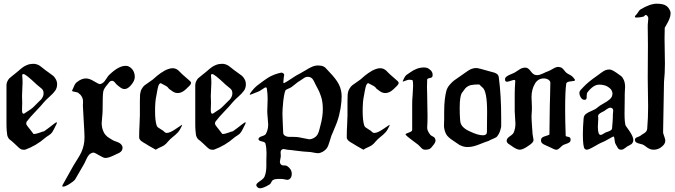

<svg xmlns="http://www.w3.org/2000/svg" viewBox="-20 -800 3608 1026"><path d="M111.3 -194.3Q118.2 -199.2 128.9 -206.1Q139.6 -212.9 144.5 -216.3Q149.4 -219.7 156.7 -226.1Q164.1 -232.4 170.9 -240.2Q175.8 -246.1 185.1 -254.4Q194.3 -262.7 199.2 -268.1Q204.1 -273.4 208.5 -282.2Q212.9 -291 212.9 -300.8Q212.9 -312.5 209 -318.8Q205.1 -325.2 193.4 -334Q181.6 -342.8 176.8 -347.7Q117.2 -404.3 105.5 -404.3Q98.6 -404.3 98.6 -396.5Q98.6 -395.5 99.1 -390.6Q99.6 -385.7 100.1 -377.4Q100.6 -369.1 100.6 -358.4Q100.6 -345.7 99.1 -322.3Q97.7 -298.8 97.7 -286.1Q97.7 -267.6 98.6 -257.8V-249Q98.6 -243.2 98.1 -230Q97.7 -216.8 97.7 -211.9Q97.7 -192.4 105.5 -192.4Q109.4 -192.4 111.3 -194.3ZM215.8 -254.9Q200.2 -235.4 169.9 -204.1Q139.6 -172.9 123 -150.4Q120.1 -146.5 120.1 -140.6Q120.1 -135.7 123.5 -130.4Q127 -125 132.3 -118.7Q137.7 -112.3 140.6 -108.4Q142.6 -105.5 159.2 -84Q173.8 -84 191.4 -90.8Q209 -97.7 215.8 -98.6Q223.6 -103.5 239.3 -115.7Q254.9 -127.9 267.1 -137.2Q279.3 -146.5 282.2 -146.5Q284.2 -146.5 284.2 -143.6L282.2 -137.7Q266.6 -105.5 259.8 -94.7Q252.9 -84 240.7 -76.7Q228.5 -69.3 221.7 -63.5Q173.8 -21.5 114.3 0H103.5Q94.7 0 87.4 -5.4Q80.1 -10.7 69.3 -21.5Q58.6 -32.2 53.7 -36.1Q48.8 -41 41 -47.4Q33.2 -53.7 30.8 -55.2Q28.3 -56.6 23.9 -64.5Q19.5 -72.3 18.6 -78.6Q17.6 -85 16.1 -100.6Q14.6 -116.2 14.6 -135.3Q14.6 -154.3 14.6 -185.5V-344.7Q14.6 -356.4 20 -366.7Q25.4 -377 30.3 -381.8Q35.2 -386.7 48.8 -397Q62.5 -407.2 66.4 -411.1Q69.3 -413.1 77.6 -420.4Q85.9 -427.7 88.4 -429.7Q90.8 -431.6 98.1 -437.5Q105.5 -443.4 109.4 -445.3Q113.3 -447.3 120.1 -450.7Q127 -454.1 132.3 -455.6Q137.7 -457 144.5 -458Q151.4 -459 159.2 -459Q168.9 -459 178.2 -455.6Q187.5 -452.1 192.4 -448.7Q197.3 -445.3 207 -437.5Q216.8 -429.7 221.7 -425.8Q226.6 -421.9 242.2 -411.1Q257.8 -400.4 264.6 -394.5Q271.5 -388.7 278.3 -376.5Q285.2 -364.3 285.2 -349.6Q285.2 -330.1 274.9 -315.4Q264.6 -300.8 245.1 -283.7Q225.6 -266.6 215.8 -254.9Z M314.5 188.5 373 84Q379.9 72.3 393.6 50.8Q407.2 29.3 414.6 13.7Q421.9 -2 426.8 -22.5Q431.6 -41 431.6 -66.4Q431.6 -85.9 427.2 -157.7Q422.9 -229.5 422.9 -235.4Q422.9 -238.3 423.3 -245.6Q423.8 -252.9 423.8 -256.8Q423.8 -285.2 398.4 -303.7Q394.5 -306.6 385.7 -308.1Q377 -309.6 371.1 -311Q365.2 -312.5 365.2 -315.4Q365.2 -317.4 366.2 -318.4Q370.1 -325.2 373 -333Q376 -340.8 377.9 -344.7Q379.9 -348.6 383.3 -353.5Q386.7 -358.4 392.6 -362.3Q416 -380.9 439.5 -380.9Q458 -380.9 482.4 -365.7Q506.8 -350.6 514.6 -350.6Q515.6 -350.6 516.6 -351.1Q517.6 -351.6 518.6 -351.6Q533.2 -355.5 545.9 -376Q558.6 -396.5 566.4 -402.3Q614.3 -448.2 651.4 -448.2Q662.1 -448.2 668.9 -444.3Q697.3 -428.7 700.2 -393.6V-388.7Q700.2 -368.2 680.7 -345.7Q663.1 -324.2 645.5 -324.2Q638.7 -324.2 632.3 -327.1Q626 -330.1 617.2 -336.9Q608.4 -343.8 606.4 -345.7Q602.5 -348.6 594.7 -358.4Q586.9 -368.2 579.1 -368.2Q573.2 -368.2 569.3 -365.7Q565.4 -363.3 559.6 -355.5Q553.7 -347.7 552.7 -346.7Q535.2 -327.1 531.7 -310.1Q528.3 -293 528.3 -210Q528.3 -196.3 525.9 -173.8Q523.4 -151.4 523.4 -141.6Q523.4 -116.2 534.2 -93.8Q538.1 -85.9 543.5 -79.6Q548.8 -73.2 553.2 -69.8Q557.6 -66.4 566.9 -60.5Q576.2 -54.7 581.1 -51.8Q586.9 -47.9 604.5 -42Q622.1 -36.1 628.9 -26.4Q638.7 -13.7 632.8 0Q630.9 5.9 626 10.3Q621.1 14.6 617.7 16.6Q614.3 18.6 606 22Q597.7 25.4 594.7 27.3Q561.5 43.9 545.9 43.9H541Q531.2 43 508.8 29.3Q486.3 15.6 479.5 15.6H476.6Q461.9 19.5 454.1 29.3Q446.3 39.1 438.5 57.1Q430.7 75.2 424.8 84Q416 97.7 403.3 121.1Q390.6 144.5 381.8 158.2Q373 169.9 350.6 183.6Q328.1 197.3 317.4 197.3Q312.5 197.3 312.5 194.3Q312.5 192.4 314.5 188.5Z M953.1 -133.8Q953.1 -131.8 951.2 -126Q941.4 -104.5 930.2 -92.3Q918.9 -80.1 903.8 -68.4Q888.7 -56.6 878.9 -44.9Q866.2 -29.3 856.9 -23.4Q847.7 -17.6 835.9 -12.7Q824.2 -7.8 812.5 0Q771.5 -22.5 758.8 -31.2Q754.9 -33.2 747.1 -38.1Q739.3 -43 735.4 -45.9Q731.4 -48.8 727.5 -54.2Q723.6 -59.6 723.6 -66.4Q723.6 -102.5 725.6 -132.8Q727.5 -163.1 727.5 -183.6V-203.1V-260.7Q727.5 -285.2 728.5 -295.9Q730.5 -313.5 737.8 -325.7Q745.1 -337.9 752.4 -343.8Q759.8 -349.6 774.4 -359.4Q789.1 -369.1 797.9 -376Q798.8 -377 806.6 -383.8Q814.5 -390.6 820.8 -396Q827.1 -401.4 838.4 -409.2Q849.6 -417 859.4 -422.4Q869.1 -427.7 880.9 -431.6Q892.6 -435.5 902.3 -435.5Q913.1 -435.5 920.9 -431.6Q928.7 -427.7 934.1 -422.9Q939.5 -418 945.8 -411.1Q952.1 -404.3 957 -400.4L996.1 -366.2Q1001 -361.3 1001 -357.4Q1001 -353.5 998 -348.6Q995.1 -343.8 991.7 -340.8Q988.3 -337.9 982.4 -332Q976.6 -326.2 974.6 -324.2Q952.1 -302.7 929.7 -302.7Q918.9 -302.7 910.2 -307.1Q901.4 -311.5 893.6 -317.9Q885.7 -324.2 884.8 -324.2Q881.8 -326.2 877.4 -332.5Q873 -338.9 842.8 -353.5L838.9 -355.5Q835 -355.5 831.5 -351.1Q828.1 -346.7 825.7 -338.9Q823.2 -331.1 821.8 -323.2Q820.3 -315.4 818.4 -304.7Q816.4 -293.9 815.4 -288.1Q808.6 -258.8 808.6 -206.1Q808.6 -157.2 816.4 -131.8Q818.4 -124 823.7 -119.6Q829.1 -115.2 838.4 -109.9Q847.7 -104.5 851.6 -101.6Q853.5 -99.6 857.4 -96.2Q861.3 -92.8 863.8 -91.3Q866.2 -89.8 870.1 -89.8H872.1Q888.7 -89.8 920.4 -111.8Q952.1 -133.8 953.1 -133.8Z M1120.1 -194.3Q1127 -199.2 1137.7 -206.1Q1148.4 -212.9 1153.3 -216.3Q1158.2 -219.7 1165.5 -226.1Q1172.9 -232.4 1179.7 -240.2Q1184.6 -246.1 1193.8 -254.4Q1203.1 -262.7 1208 -268.1Q1212.9 -273.4 1217.3 -282.2Q1221.7 -291 1221.7 -300.8Q1221.7 -312.5 1217.8 -318.8Q1213.9 -325.2 1202.1 -334Q1190.4 -342.8 1185.5 -347.7Q1126 -404.3 1114.3 -404.3Q1107.4 -404.3 1107.4 -396.5Q1107.4 -395.5 1107.9 -390.6Q1108.4 -385.7 1108.9 -377.4Q1109.4 -369.1 1109.4 -358.4Q1109.4 -345.7 1107.9 -322.3Q1106.4 -298.8 1106.4 -286.1Q1106.4 -267.6 1107.4 -257.8V-249Q1107.4 -243.2 1106.9 -230Q1106.4 -216.8 1106.4 -211.9Q1106.4 -192.4 1114.3 -192.4Q1118.2 -192.4 1120.1 -194.3ZM1224.6 -254.9Q1209 -235.4 1178.7 -204.1Q1148.4 -172.9 1131.8 -150.4Q1128.9 -146.5 1128.9 -140.6Q1128.9 -135.7 1132.3 -130.4Q1135.7 -125 1141.1 -118.7Q1146.5 -112.3 1149.4 -108.4Q1151.4 -105.5 1168 -84Q1182.6 -84 1200.2 -90.8Q1217.8 -97.7 1224.6 -98.6Q1232.4 -103.5 1248 -115.7Q1263.7 -127.9 1275.9 -137.2Q1288.1 -146.5 1291 -146.5Q1293 -146.5 1293 -143.6L1291 -137.7Q1275.4 -105.5 1268.6 -94.7Q1261.7 -84 1249.5 -76.7Q1237.3 -69.3 1230.5 -63.5Q1182.6 -21.5 1123 0H1112.3Q1103.5 0 1096.2 -5.4Q1088.9 -10.7 1078.1 -21.5Q1067.4 -32.2 1062.5 -36.1Q1057.6 -41 1049.8 -47.4Q1042 -53.7 1039.6 -55.2Q1037.1 -56.6 1032.7 -64.5Q1028.3 -72.3 1027.3 -78.6Q1026.4 -85 1024.9 -100.6Q1023.4 -116.2 1023.4 -135.3Q1023.4 -154.3 1023.4 -185.5V-344.7Q1023.4 -356.4 1028.8 -366.7Q1034.2 -377 1039.1 -381.8Q1043.9 -386.7 1057.6 -397Q1071.3 -407.2 1075.2 -411.1Q1078.1 -413.1 1086.4 -420.4Q1094.7 -427.7 1097.2 -429.7Q1099.6 -431.6 1106.9 -437.5Q1114.3 -443.4 1118.2 -445.3Q1122.1 -447.3 1128.9 -450.7Q1135.7 -454.1 1141.1 -455.6Q1146.5 -457 1153.3 -458Q1160.2 -459 1168 -459Q1177.7 -459 1187 -455.6Q1196.3 -452.1 1201.2 -448.7Q1206.1 -445.3 1215.8 -437.5Q1225.6 -429.7 1230.5 -425.8Q1235.4 -421.9 1251 -411.1Q1266.6 -400.4 1273.4 -394.5Q1280.3 -388.7 1287.1 -376.5Q1293.9 -364.3 1293.9 -349.6Q1293.9 -330.1 1283.7 -315.4Q1273.4 -300.8 1253.9 -283.7Q1234.4 -266.6 1224.6 -254.9Z M1493.2 -92.8Q1493.2 -81.1 1502 -75.2Q1510.7 -69.3 1522 -68.8Q1533.2 -68.4 1550.3 -68.4Q1567.4 -68.4 1577.1 -66.4Q1630.9 -55.7 1631.8 -55.7Q1645.5 -55.7 1658.2 -63.5Q1665 -67.4 1669.9 -72.3Q1674.8 -77.1 1678.2 -84Q1681.6 -90.8 1683.1 -95.2Q1684.6 -99.6 1687.5 -110.4Q1690.4 -121.1 1691.4 -126Q1705.1 -174.8 1705.1 -216.8Q1705.1 -236.3 1702.6 -253.9Q1700.2 -271.5 1694.8 -286.6Q1689.5 -301.8 1685.5 -311Q1681.6 -320.3 1674.8 -332Q1668 -343.8 1667 -346.7Q1666 -347.7 1663.1 -354.5Q1660.2 -361.3 1658.2 -365.2Q1656.2 -369.1 1652.3 -375Q1648.4 -380.9 1643.1 -384.3Q1637.7 -387.7 1631.8 -388.7Q1628.9 -389.6 1624 -389.6Q1618.2 -389.6 1612.3 -387.2Q1606.4 -384.8 1598.6 -378.9Q1590.8 -373 1586.9 -371.1Q1578.1 -366.2 1570.3 -360.4Q1562.5 -354.5 1553.7 -347.2Q1544.9 -339.8 1538.1 -335Q1531.2 -330.1 1519.5 -325.7Q1507.8 -321.3 1504.9 -315.9Q1502 -310.5 1497.6 -287.6Q1493.2 -264.6 1490.2 -217.8Q1490.2 -212.9 1489.7 -204.1Q1489.3 -195.3 1489.3 -191.4Q1489.3 -170.9 1491.2 -138.2Q1493.2 -105.5 1493.2 -92.8ZM1315.4 -293.9Q1313.5 -293.9 1315.4 -298.8Q1336.9 -332 1367.2 -352.5Q1371.1 -355.5 1380.9 -362.8Q1390.6 -370.1 1394.5 -372.6Q1398.4 -375 1406.7 -380.9Q1415 -386.7 1419.9 -389.2Q1424.8 -391.6 1432.6 -395.5Q1440.4 -399.4 1447.8 -401.9Q1455.1 -404.3 1463.9 -407.2Q1481.4 -412.1 1483.4 -412.1Q1488.3 -412.1 1495.1 -407.2Q1498 -405.3 1498.5 -402.3Q1499 -399.4 1497.6 -394Q1496.1 -388.7 1496.1 -383.8Q1496.1 -379.9 1495.1 -372.1Q1494.1 -364.3 1494.1 -361.3Q1494.1 -355.5 1496.1 -355.5Q1498 -355.5 1499 -356.4Q1514.6 -364.3 1539.6 -381.3Q1564.5 -398.4 1583 -407.2Q1594.7 -413.1 1614.3 -425.3Q1633.8 -437.5 1648.9 -443.8Q1664.1 -450.2 1680.7 -450.2Q1682.6 -450.2 1686 -449.7Q1689.5 -449.2 1691.4 -449.2Q1699.2 -449.2 1706.5 -445.8Q1713.9 -442.4 1717.8 -439Q1721.7 -435.5 1729 -427.2Q1736.3 -418.9 1739.3 -416Q1776.4 -377.9 1791 -348.6Q1805.7 -319.3 1805.7 -284.2Q1805.7 -257.8 1799.8 -220.7Q1797.9 -210 1795.4 -199.7Q1793 -189.5 1791.5 -181.6Q1790 -173.8 1786.1 -163.1Q1782.2 -152.3 1780.8 -147Q1779.3 -141.6 1773.9 -129.4Q1768.6 -117.2 1767.1 -113.3Q1765.6 -109.4 1759.3 -94.2Q1752.9 -79.1 1751 -75.2Q1748 -67.4 1741.2 -43.5Q1734.4 -19.5 1726.6 -8.3Q1718.8 2.9 1703.1 11.7Q1690.4 18.6 1678.7 18.6Q1670.9 18.6 1654.3 15.1Q1637.7 11.7 1628.9 11.7Q1603.5 10.7 1567.4 5.9Q1531.2 1 1514.6 0Q1511.7 0 1504.9 -2Q1498 -3.9 1493.7 -3.4Q1489.3 -2.9 1485.4 0Q1479.5 4.9 1479.5 14.6Q1479.5 17.6 1480 23.9Q1480.5 30.3 1480.5 33.2Q1480.5 39.1 1478 49.8Q1475.6 60.5 1475.6 64.5Q1475.6 72.3 1480.5 78.1Q1485.4 84 1496.1 84H1498Q1508.8 84 1513.7 86.9Q1539.1 103.5 1539.1 128.9Q1539.1 147.5 1528.3 156.2Q1521.5 161.1 1515.6 161.1Q1511.7 161.1 1501.5 158.7Q1491.2 156.2 1485.4 156.2H1483.4H1475.6H1463.9Q1449.2 156.2 1438.5 162.1Q1433.6 165 1429.7 173.8Q1425.8 182.6 1420.9 185.5Q1386.7 206.1 1370.1 206.1Q1358.4 206.1 1351.6 195.3Q1349.6 192.4 1349.6 188.5Q1349.6 180.7 1369.6 167.5Q1389.6 154.3 1393.6 143.6Q1403.3 120.1 1403.3 87.9V70.3V56.6Q1403.3 49.8 1403.8 37.1Q1404.3 24.4 1404.3 18.6Q1404.3 -9.8 1398.4 -33.2Q1396.5 -41 1378.9 -44.4Q1361.3 -47.9 1361.3 -56.6Q1361.3 -66.4 1378.9 -71.8Q1396.5 -77.1 1400.4 -84Q1413.1 -106.4 1413.1 -134.8Q1413.1 -145.5 1410.6 -168.9Q1408.2 -192.4 1408.2 -207Q1408.2 -212.9 1409.2 -237.8Q1410.2 -262.7 1410.2 -272.5Q1410.2 -297.9 1406.2 -326.2Q1405.3 -333 1400.4 -333Q1395.5 -333 1380.4 -322.3Q1365.2 -311.5 1358.4 -309.6Q1354.5 -308.6 1344.2 -304.2Q1334 -299.8 1326.2 -296.9Q1318.4 -293.9 1315.4 -293.9Z M2062.5 -133.8Q2062.5 -131.8 2060.5 -126Q2050.8 -104.5 2039.6 -92.3Q2028.3 -80.1 2013.2 -68.4Q1998 -56.6 1988.3 -44.9Q1975.6 -29.3 1966.3 -23.4Q1957 -17.6 1945.3 -12.7Q1933.6 -7.8 1921.9 0Q1880.9 -22.5 1868.2 -31.2Q1864.3 -33.2 1856.4 -38.1Q1848.6 -43 1844.7 -45.9Q1840.8 -48.8 1836.9 -54.2Q1833 -59.6 1833 -66.4Q1833 -102.5 1835 -132.8Q1836.9 -163.1 1836.9 -183.6V-203.1V-260.7Q1836.9 -285.2 1837.9 -295.9Q1839.8 -313.5 1847.2 -325.7Q1854.5 -337.9 1861.8 -343.8Q1869.1 -349.6 1883.8 -359.4Q1898.4 -369.1 1907.2 -376Q1908.2 -377 1916 -383.8Q1923.8 -390.6 1930.2 -396Q1936.5 -401.4 1947.8 -409.2Q1959 -417 1968.8 -422.4Q1978.5 -427.7 1990.2 -431.6Q2002 -435.5 2011.7 -435.5Q2022.5 -435.5 2030.3 -431.6Q2038.1 -427.7 2043.5 -422.9Q2048.8 -418 2055.2 -411.1Q2061.5 -404.3 2066.4 -400.4L2105.5 -366.2Q2110.4 -361.3 2110.4 -357.4Q2110.4 -353.5 2107.4 -348.6Q2104.5 -343.8 2101.1 -340.8Q2097.7 -337.9 2091.8 -332Q2085.9 -326.2 2084 -324.2Q2061.5 -302.7 2039.1 -302.7Q2028.3 -302.7 2019.5 -307.1Q2010.7 -311.5 2002.9 -317.9Q1995.1 -324.2 1994.1 -324.2Q1991.2 -326.2 1986.8 -332.5Q1982.4 -338.9 1952.1 -353.5L1948.2 -355.5Q1944.3 -355.5 1940.9 -351.1Q1937.5 -346.7 1935.1 -338.9Q1932.6 -331.1 1931.2 -323.2Q1929.7 -315.4 1927.7 -304.7Q1925.8 -293.9 1924.8 -288.1Q1918 -258.8 1918 -206.1Q1918 -157.2 1925.8 -131.8Q1927.7 -124 1933.1 -119.6Q1938.5 -115.2 1947.8 -109.9Q1957 -104.5 1960.9 -101.6Q1962.9 -99.6 1966.8 -96.2Q1970.7 -92.8 1973.1 -91.3Q1975.6 -89.8 1979.5 -89.8H1981.4Q1998 -89.8 2029.8 -111.8Q2061.5 -133.8 2062.5 -133.8Z M2166 -374Q2160.2 -374 2147.9 -369.1Q2135.7 -364.3 2133.8 -364.3Q2131.8 -364.3 2131.8 -365.2Q2131.8 -367.2 2132.8 -368.2Q2140.6 -385.7 2145.5 -392.6Q2150.4 -399.4 2159.7 -404.8Q2168.9 -410.2 2171.9 -413.1Q2208 -439.5 2245.1 -439.5Q2262.7 -439.5 2272.5 -431.6Q2292 -418.9 2292 -400.4Q2292 -395.5 2290 -389.6Q2288.1 -384.8 2275.9 -382.8Q2263.7 -380.9 2262.7 -375Q2261.7 -355.5 2261.7 -334Q2261.7 -326.2 2262.2 -315.9Q2262.7 -305.7 2262.7 -293.9Q2262.7 -270.5 2263.7 -232.9Q2264.6 -195.3 2264.6 -178.7Q2264.6 -162.1 2264.2 -148.4Q2263.7 -134.8 2263.2 -127Q2262.7 -119.1 2262.7 -117.2Q2262.7 -101.6 2278.3 -81.1Q2281.2 -76.2 2292 -71.3Q2302.7 -66.4 2304.7 -59.6Q2307.6 -50.8 2307.6 -49.8Q2307.6 -38.1 2293 -21.5Q2292 -20.5 2288.6 -16.1Q2285.2 -11.7 2284.2 -10.7Q2283.2 -9.8 2280.3 -7.3Q2277.3 -4.9 2275.4 -3.9Q2273.4 -2.9 2269.5 -2Q2265.6 -1 2261.2 -0.5Q2256.8 0 2251 0Q2243.2 0 2237.8 -3.9Q2232.4 -7.8 2226.1 -15.1Q2219.7 -22.5 2214.8 -26.4Q2156.2 -69.3 2149.4 -78.1Q2147.5 -80.1 2147.5 -82Q2147.5 -85.9 2165 -91.8Q2182.6 -97.7 2182.6 -105.5V-198.2V-246.1Q2182.6 -264.6 2185.1 -294.9Q2187.5 -325.2 2187.5 -338.9Q2187.5 -359.4 2185.5 -369.1Q2184.6 -374 2166 -374Z M2505.9 -346.7Q2492.2 -345.7 2481.9 -339.8Q2471.7 -334 2466.3 -327.6Q2460.9 -321.3 2449.2 -304.7Q2436.5 -288.1 2436.5 -222.7Q2436.5 -207 2437 -190.4Q2437.5 -173.8 2438.5 -163.1L2439.5 -152.3Q2442.4 -118.2 2493.2 -96.7Q2534.2 -77.1 2560.5 -77.1Q2582 -77.1 2582 -94.7Q2582 -113.3 2582.5 -149.9Q2583 -186.5 2583 -203.1Q2583 -316.4 2556.6 -334Q2552.7 -336.9 2550.3 -339.4Q2547.9 -341.8 2546.9 -343.3Q2545.9 -344.7 2544.4 -346.2Q2543 -347.7 2541 -348.1Q2539.1 -348.6 2535.2 -348.6Q2520.5 -348.6 2505.9 -346.7ZM2476.6 -418.9Q2500 -436.5 2525.4 -436.5Q2536.1 -436.5 2595.7 -418.9Q2598.6 -418 2608.4 -415.5Q2618.2 -413.1 2622.6 -411.6Q2627 -410.2 2632.8 -406.7Q2638.7 -403.3 2641.6 -398.4Q2644.5 -393.6 2645.5 -386.7Q2658.2 -291 2658.2 -171.9V-149.4V-122.1Q2653.3 -98.6 2645.5 -84.5Q2637.7 -70.3 2631.3 -66.4Q2625 -62.5 2611.8 -57.1Q2598.6 -51.8 2590.8 -46.9Q2577.1 -43 2542 -28.8Q2506.8 -14.6 2483.4 -14.6H2470.7Q2460 -15.6 2450.2 -19Q2440.4 -22.5 2435.5 -25.4Q2430.7 -28.3 2418.9 -36.6Q2407.2 -44.9 2402.3 -47.9Q2372.1 -67.4 2364.3 -83Q2352.5 -105.5 2352.5 -129.9Q2352.5 -134.8 2353 -145Q2353.5 -155.3 2353.5 -161.1V-167V-199.2Q2353.5 -240.2 2356.9 -268.6Q2360.4 -296.9 2365.2 -314.5Q2370.1 -332 2382.8 -346.7Q2395.5 -361.3 2404.8 -368.7Q2414.1 -376 2437.5 -391.6Q2460.9 -407.2 2476.6 -418.9Z M3051.8 -375Q3052.7 -373 3052.7 -371.1Q3052.7 -367.2 3030.3 -365.2Q3007.8 -363.3 3005.9 -353.5Q3000 -316.4 3000 -211.9Q3000 -157.2 3002.9 -75.2Q3002.9 -70.3 3016.1 -68.8Q3029.3 -67.4 3029.3 -53.7Q3029.3 -43.9 3022.5 -39.1Q3015.6 -34.2 3002.9 -30.3Q2990.2 -26.4 2984.4 -21.5Q2981.4 -19.5 2972.2 -10.3Q2962.9 -1 2955.1 0H2951.2Q2943.4 0 2916 -14.6Q2911.1 -17.6 2897.5 -22.9Q2883.8 -28.3 2877.4 -34.2Q2871.1 -40 2871.1 -49.8Q2871.1 -60.5 2877.9 -65.4Q2884.8 -70.3 2897.5 -73.7Q2910.2 -77.1 2916 -81.1Q2918 -177.7 2918 -234.4Q2918 -246.1 2919.4 -283.2Q2920.9 -320.3 2920.9 -357.4Q2920.9 -367.2 2910.6 -374Q2900.4 -380.9 2885.7 -380.9Q2855.5 -380.9 2838.9 -353.5Q2820.3 -322.3 2820.3 -281.2Q2820.3 -273.4 2821.3 -255.4Q2822.3 -237.3 2822.3 -228.5V-212.9Q2820.3 -189.5 2820.3 -179.7Q2820.3 -161.1 2822.8 -127.9Q2825.2 -94.7 2826.2 -81.1Q2827.1 -74.2 2829.1 -64.9Q2831.1 -55.7 2831.1 -51.8Q2831.1 -38.1 2804.7 -21.5Q2774.4 0 2757.8 0Q2740.2 0 2711.9 -21.5Q2710 -23.4 2704.1 -26.9Q2698.2 -30.3 2695.3 -32.7Q2692.4 -35.2 2689.9 -39.1Q2687.5 -43 2687.5 -47.9Q2687.5 -60.5 2704.6 -71.8Q2721.7 -83 2725.6 -92.8Q2734.4 -114.3 2734.4 -139.6Q2734.4 -150.4 2732.4 -171.9Q2730.5 -193.4 2730.5 -206.1V-212.9V-243.2V-299.8Q2730.5 -317.4 2731.4 -333Q2732.4 -348.6 2732.9 -356.9Q2733.4 -365.2 2733.4 -367.2Q2733.4 -373 2727.5 -373Q2723.6 -373 2709.5 -368.2Q2695.3 -363.3 2689.5 -363.3Q2681.6 -363.3 2679.7 -369.1Q2678.7 -372.1 2678.7 -376Q2678.7 -384.8 2687 -391.1Q2695.3 -397.5 2711.4 -403.8Q2727.5 -410.2 2733.4 -414.1Q2737.3 -416 2749 -424.3Q2760.7 -432.6 2768.6 -435.5Q2776.4 -438.5 2785.2 -438.5H2791Q2803.7 -436.5 2816.4 -418.9Q2829.1 -401.4 2841.8 -399.4Q2844.7 -398.4 2850.6 -398.4Q2863.3 -398.4 2882.3 -407.7Q2901.4 -417 2908.2 -418.9Q2917 -421.9 2934.1 -432.1Q2951.2 -442.4 2962.9 -442.4Q2967.8 -442.4 2970.7 -441.4Q2978.5 -440.4 2984.4 -435.5Q2990.2 -430.7 2996.1 -422.9Q3002 -415 3006.8 -411.1Q3012.7 -406.2 3021 -402.3Q3029.3 -398.4 3036.6 -392.6Q3043.9 -386.7 3051.8 -375Z M3189.5 -79.1Q3193.4 -79.1 3198.2 -81.5Q3203.1 -84 3209 -87.9Q3214.8 -91.8 3217.8 -92.8Q3220.7 -93.8 3226.6 -95.7Q3232.4 -97.7 3235.4 -99.1Q3238.3 -100.6 3242.7 -103Q3247.1 -105.5 3249 -108.9Q3251 -112.3 3251 -117.2Q3254.9 -161.1 3254.9 -174.8V-186.5Q3254.9 -190.4 3255.9 -198.2Q3256.8 -206.1 3256.8 -209Q3256.8 -216.8 3252 -220.7Q3247.1 -224.6 3242.2 -224.6Q3237.3 -224.6 3231.9 -222.2Q3226.6 -219.7 3219.2 -214.4Q3211.9 -209 3209 -207Q3207 -206.1 3195.8 -200.2Q3184.6 -194.3 3180.2 -189.5Q3175.8 -184.6 3175.8 -177.7L3176.8 -172.9Q3176.8 -168 3176.8 -161.1Q3176.8 -155.3 3175.8 -142.6Q3174.8 -129.9 3174.8 -123Q3174.8 -79.1 3189.5 -79.1ZM3237.3 -428.7Q3249 -428.7 3274.4 -411.1Q3293.9 -397.5 3300.3 -392.6Q3306.6 -387.7 3313.5 -372.6Q3320.3 -357.4 3320.3 -335Q3320.3 -329.1 3319.3 -315.9Q3318.4 -302.7 3318.4 -294.9V-276.4Q3318.4 -265.6 3317.9 -237.3Q3317.4 -209 3317.4 -193.4Q3317.4 -145.5 3323.2 -128.9L3343.8 -99.6Q3364.3 -69.3 3364.3 -51.8Q3364.3 -43.9 3360.8 -38.1Q3357.4 -32.2 3354 -29.8Q3350.6 -27.3 3343.3 -23.4Q3335.9 -19.5 3332 -17.6Q3329.1 -15.6 3322.3 -10.3Q3315.4 -4.9 3310.5 -2.4Q3305.7 0 3299.8 0Q3291 0 3286.6 -3.4Q3282.2 -6.8 3276.4 -18.1Q3270.5 -29.3 3269.5 -30.3Q3266.6 -35.2 3265.1 -45.4Q3263.7 -55.7 3262.7 -63Q3261.7 -70.3 3257.8 -70.3Q3255.9 -70.3 3245.6 -64.5Q3235.4 -58.6 3220.2 -50.3Q3205.1 -42 3194.3 -38.1Q3184.6 -34.2 3155.3 -17.1Q3126 0 3115.2 0Q3108.4 0 3104 -5.4Q3099.6 -10.7 3097.2 -29.3Q3094.7 -47.9 3094.7 -83Q3094.7 -120.1 3098.6 -166Q3099.6 -182.6 3111.3 -191.4Q3123 -200.2 3142.6 -208Q3162.1 -215.8 3172.9 -225.6Q3183.6 -235.4 3206.1 -247.6Q3228.5 -259.8 3240.7 -271.5Q3252.9 -283.2 3252.9 -300.8Q3252.9 -307.6 3248 -317.4Q3243.2 -327.1 3226.1 -337.4Q3209 -347.7 3181.6 -347.7Q3151.4 -347.7 3120.1 -307.6Q3115.2 -301.8 3115.2 -289.1Q3115.2 -282.2 3115.2 -280.3Q3115.2 -278.3 3114.3 -273.9Q3113.3 -269.5 3110.4 -268.1Q3107.4 -266.6 3102.5 -266.6Q3091.8 -266.6 3084 -278.8Q3076.2 -291 3076.2 -303.7Q3076.2 -308.6 3078.6 -313Q3081.1 -317.4 3083.5 -320.3Q3085.9 -323.2 3090.8 -327.6Q3095.7 -332 3097.7 -335Q3123 -362.3 3169.9 -394.5Q3175.8 -398.4 3189.9 -409.2Q3204.1 -419.9 3213.9 -424.3Q3223.6 -428.7 3237.3 -428.7Z M3510.7 -11.7Q3494.1 0 3472.7 0Q3460.9 0 3451.2 -4.4Q3441.4 -8.8 3431.6 -16.6Q3421.9 -24.4 3420.9 -24.4Q3415 -28.3 3401.4 -31.2Q3387.7 -34.2 3380.4 -38.6Q3373 -43 3373 -53.7Q3373 -59.6 3377.9 -63Q3382.8 -66.4 3391.1 -69.3Q3399.4 -72.3 3403.3 -75.2Q3407.2 -79.1 3417.5 -85Q3427.7 -90.8 3432.6 -96.7Q3437.5 -102.5 3438.5 -111.3Q3443.4 -169.9 3443.4 -231.4Q3443.4 -253.9 3442.4 -301.8Q3441.4 -349.6 3441.4 -378.9V-392.6Q3441.4 -427.7 3441.9 -480Q3442.4 -532.2 3442.4 -556.6Q3442.4 -585.9 3441.9 -610.8Q3441.4 -635.7 3441.4 -649.9Q3441.4 -664.1 3441.4 -667Q3441.4 -672.9 3442.9 -684.1Q3444.3 -695.3 3444.3 -700.2Q3444.3 -714.8 3432.6 -719.7Q3429.7 -721.7 3425.3 -716.8Q3420.9 -711.9 3418 -710.9Q3396.5 -706.1 3381.8 -706.1Q3373 -706.1 3373 -710V-713.9Q3385.7 -726.6 3390.6 -735.8Q3395.5 -745.1 3403.3 -750Q3454.1 -780.3 3490.2 -780.3Q3503.9 -780.3 3520.5 -777.3Q3546.9 -771.5 3558.6 -747.1Q3563.5 -739.3 3563.5 -728.5Q3563.5 -714.8 3557.1 -699.2Q3550.8 -683.6 3541.5 -668Q3532.2 -652.3 3532.2 -651.4Q3531.2 -631.8 3531.2 -594.7Q3531.2 -570.3 3532.2 -526.4Q3533.2 -482.4 3533.2 -460Q3533.2 -408.2 3528.3 -363.3Q3523.4 -99.6 3523.4 -92.8Q3523.4 -86.9 3529.3 -71.8Q3535.2 -56.6 3535.2 -47.9Q3535.2 -28.3 3510.7 -11.7Z"/></svg>

Font: Isabella
Style: Medium
Weight: 500
Designer: John Stracke
Version: Version 001.202